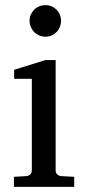

<svg xmlns="http://www.w3.org/2000/svg" viewBox="-20 -728 343 748"><path d="M34.2 0V-39.1L83 -42Q92.3 -43 98.1 -48.8Q104 -54.7 104 -64V-420.9H35.2V-456.1L157.2 -494.1H196.8V-64Q196.8 -54.7 202.9 -48.8Q209 -43 217.8 -42L269 -39.1V0ZM217.8 -647Q217.8 -634.3 213.1 -622.8Q208.5 -611.3 200.2 -603Q191.9 -594.7 180.9 -589.8Q169.9 -585 157.2 -585Q144.5 -585 133.1 -589.8Q121.6 -594.7 113.3 -603Q105 -611.3 100.1 -622.8Q95.2 -634.3 95.2 -647Q95.2 -659.7 100.1 -670.9Q105 -682.1 113.3 -690.4Q121.6 -698.7 133.1 -703.4Q144.5 -708 157.2 -708Q169.9 -708 180.9 -703.4Q191.9 -698.7 200.2 -690.4Q208.5 -682.1 213.1 -670.9Q217.8 -659.7 217.8 -647Z"/></svg>

Font: BabelStone Ogham Special
Style: Regular
Weight: 400
Designer: Andrew West
Foundry: BabelStone
Version: Version 1.02 March 14, 2022